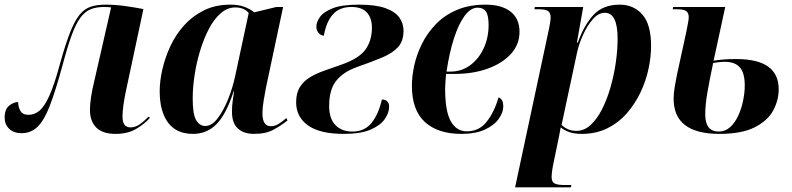

<svg xmlns="http://www.w3.org/2000/svg" viewBox="-24 -566 3406 826"><path d="M473 10Q418 10 390.5 -17Q363 -44 363 -93Q363 -141 382 -219L454 -534Q446 -535 439.5 -535.5Q433 -536 424 -536Q390 -536 365.5 -526Q341 -516 321.5 -489.5Q302 -463 284 -413.5Q266 -364 245 -285Q215 -175 190.5 -111.5Q166 -48 137.5 -20.5Q109 7 69 7Q35 7 15.5 -12Q-4 -31 -4 -60Q-4 -96 15.5 -111.5Q35 -127 54 -127Q54 -107 63.5 -89.5Q73 -72 99 -72Q124 -72 145.5 -89.5Q167 -107 188.5 -154.5Q210 -202 235 -295Q258 -377 277.5 -426.5Q297 -476 318 -502Q339 -528 366 -537Q393 -546 430 -546Q472 -546 514.5 -540Q557 -534 593 -527L517 -171Q511 -143 507 -114Q503 -85 503 -64Q503 -18 537 -18Q556 -18 573 -28.5Q590 -39 615 -64L621 -59Q597 -32 561 -11Q525 10 473 10Z M806 10Q735 10 699 -38.5Q663 -87 663 -174Q663 -217 674.5 -267.5Q686 -318 709 -367.5Q732 -417 768 -457Q804 -497 853.5 -521.5Q903 -546 967 -546Q1004 -546 1029 -536Q1054 -526 1070 -513L1165 -536H1194L1120 -188Q1116 -167 1110.5 -134.5Q1105 -102 1105 -79Q1105 -23 1141 -23Q1159 -23 1175.5 -33.5Q1192 -44 1208 -58L1213 -48Q1187 -27 1153.5 -8.5Q1120 10 1069 10Q1025 10 999.5 -13Q974 -36 974 -85Q974 -111 977 -131.5Q980 -152 983 -173H981Q950 -76 908.5 -33Q867 10 806 10ZM859 -24Q887 -24 912 -56.5Q937 -89 957 -138.5Q977 -188 988 -240L1046 -510Q1026 -534 988 -534Q954 -534 925 -508.5Q896 -483 874 -440.5Q852 -398 836.5 -346.5Q821 -295 813 -242Q805 -189 805 -142Q805 -74 820 -49Q835 -24 859 -24Z M1455 10Q1352 10 1301 -26.5Q1250 -63 1250 -126Q1250 -166 1266.5 -192Q1283 -218 1311 -234.5Q1339 -251 1374 -263Q1409 -275 1445 -288Q1520 -314 1548 -352.5Q1576 -391 1576 -448Q1576 -488 1554.5 -512Q1533 -536 1488 -536Q1437 -536 1408.5 -504.5Q1380 -473 1369 -412Q1355 -414 1346 -425Q1337 -436 1337 -451Q1337 -471 1352.5 -493Q1368 -515 1407.5 -530.5Q1447 -546 1519 -546Q1592 -546 1634 -531Q1676 -516 1694 -490.5Q1712 -465 1712 -434Q1712 -390 1689 -364Q1666 -338 1621 -319Q1576 -300 1510 -277Q1452 -256 1422 -218Q1392 -180 1392 -110Q1392 -56 1419 -28Q1446 0 1492 0Q1545 0 1575 -38Q1605 -76 1619 -138Q1633 -138 1641.5 -130.5Q1650 -123 1650 -106Q1650 -81 1631.5 -54Q1613 -27 1570.5 -8.5Q1528 10 1455 10Z M1961 10Q1860 10 1804 -41Q1748 -92 1748 -197Q1748 -239 1758.5 -286Q1769 -333 1792 -379Q1815 -425 1852 -463Q1889 -501 1942 -523.5Q1995 -546 2065 -546Q2134 -546 2172.5 -516Q2211 -486 2211 -429Q2211 -375 2174.5 -334.5Q2138 -294 2075 -271Q2012 -248 1931 -248H1895Q1894 -238 1892.5 -216.5Q1891 -195 1891 -185Q1891 -87 1915.5 -44Q1940 -1 1984 -1Q2037 -1 2069.5 -42Q2102 -83 2121 -147Q2130 -144 2135.5 -135Q2141 -126 2141 -107Q2141 -82 2121.5 -54.5Q2102 -27 2062 -8.5Q2022 10 1961 10ZM1914 -258Q1962 -258 1999 -285.5Q2036 -313 2057 -358.5Q2078 -404 2078 -458Q2078 -500 2066.5 -516.5Q2055 -533 2031 -533Q2001 -533 1975 -498Q1949 -463 1929 -401Q1909 -339 1897 -258Z M2338 -443Q2341 -458 2343 -470.5Q2345 -483 2345 -489Q2345 -510 2334.5 -518Q2324 -526 2295 -526H2275L2277 -536H2485L2458 -383H2462Q2488 -457 2529 -501.5Q2570 -546 2642 -546Q2702 -546 2739.5 -503.5Q2777 -461 2777 -368Q2777 -322 2766 -270Q2755 -218 2731.5 -168.5Q2708 -119 2672.5 -78.5Q2637 -38 2588.5 -14Q2540 10 2479 10Q2447 10 2425.5 2.5Q2404 -5 2388 -18Q2386 -4 2383.5 7.5Q2381 19 2378 35L2354 151Q2352 164 2350.5 175.5Q2349 187 2349 195Q2349 217 2362.5 223.5Q2376 230 2404 230H2434L2432 240H2192ZM2456 -3Q2489 -3 2516.5 -28Q2544 -53 2565.5 -95Q2587 -137 2602 -189Q2617 -241 2625 -295.5Q2633 -350 2633 -400Q2633 -511 2578 -511Q2551 -511 2527 -484Q2503 -457 2485 -417.5Q2467 -378 2459 -342L2392 -29Q2401 -19 2417.5 -11Q2434 -3 2456 -3Z M3071 10Q2874 10 2874 -141Q2874 -166 2878.5 -191Q2883 -216 2888 -243L2929 -431Q2933 -453 2936 -468Q2939 -483 2939 -492Q2939 -510 2928.5 -518Q2918 -526 2890 -526H2870L2872 -536H3096L3046 -305Q3065 -308 3087.5 -310Q3110 -312 3144 -312Q3326 -312 3326 -182Q3326 -135 3302.5 -91Q3279 -47 3223 -18.5Q3167 10 3071 10ZM3068 0Q3096 0 3117 -19Q3138 -38 3152 -68.5Q3166 -99 3173 -133.5Q3180 -168 3180 -198Q3180 -252 3159 -276Q3138 -300 3095 -300Q3081 -300 3068 -298.5Q3055 -297 3044 -295Q3029 -224 3019.5 -169.5Q3010 -115 3010 -74Q3010 0 3068 0Z"/></svg>

Font: Noto Serif Display SemiCondensed
Style: Bold Italic
Weight: 700
Width: 4
Italic angle: -12°
Designer: Monotype Design Team
Foundry: Monotype Imaging Inc.
Version: Version 2.009